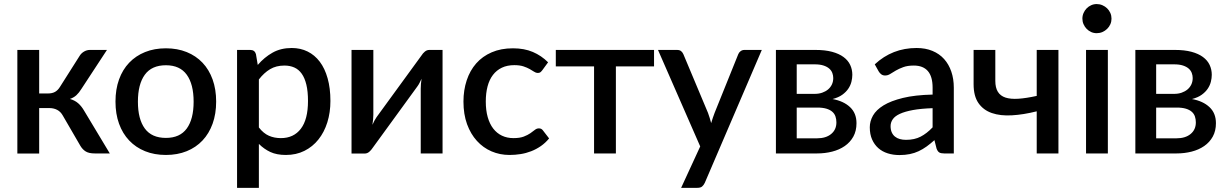

<svg xmlns="http://www.w3.org/2000/svg" viewBox="-20 -756 6048 946"><path d="M372.5 -481Q380.5 -494 394.2 -502Q408 -510 423 -510H507L381.5 -318.5Q369.5 -299 356.5 -287Q343.5 -275 324.5 -268.5Q349 -261.5 365.2 -247.2Q381.5 -233 394.5 -210.5L521 0H447Q418.5 0 402.8 -9.5Q387 -19 376 -37.5L289.5 -186.5Q279 -205.5 262 -214.5Q245 -223.5 223.5 -223.5H173V0.5H65.5V-510H173V-295.5H216.5Q237.5 -295.5 251.5 -303.5Q265.5 -311.5 275.5 -328Z M797.5 -518Q854 -518 899.8 -499.5Q945.5 -481 977.8 -447Q1010 -413 1027.5 -364.5Q1045 -316 1045 -255.5Q1045 -195 1027.5 -146.5Q1010 -98 977.8 -63.8Q945.5 -29.5 899.8 -11Q854 7.5 797.5 7.5Q740.5 7.5 694.8 -11Q649 -29.5 616.5 -63.8Q584 -98 566.5 -146.5Q549 -195 549 -255.5Q549 -316 566.5 -364.5Q584 -413 616.5 -447Q649 -481 694.8 -499.5Q740.5 -518 797.5 -518ZM797.5 -76.5Q866.5 -76.5 900.2 -122.8Q934 -169 934 -255Q934 -341 900.2 -387.8Q866.5 -434.5 797.5 -434.5Q727.5 -434.5 693.5 -387.8Q659.5 -341 659.5 -255Q659.5 -169 693.5 -122.8Q727.5 -76.5 797.5 -76.5Z M1255.5 -128Q1278 -99 1304.8 -87.2Q1331.5 -75.5 1364 -75.5Q1427 -75.5 1462.2 -121.5Q1497.5 -167.5 1497.5 -258.5Q1497.5 -305.5 1489.5 -338.8Q1481.5 -372 1466.5 -393Q1451.5 -414 1430 -423.5Q1408.5 -433 1381.5 -433Q1340.5 -433 1310.8 -415.2Q1281 -397.5 1255.5 -364.5ZM1250 -436Q1282 -473.5 1322.8 -496.5Q1363.5 -519.5 1417.5 -519.5Q1460.5 -519.5 1495.5 -502.2Q1530.5 -485 1555.5 -452Q1580.5 -419 1594.2 -370.2Q1608 -321.5 1608 -258.5Q1608 -202 1592.8 -153.2Q1577.5 -104.5 1549 -68.8Q1520.5 -33 1480 -12.8Q1439.5 7.5 1388.5 7.5Q1343.5 7.5 1312.2 -7Q1281 -21.5 1255.5 -47V169.5H1148V-510H1213Q1235 -510 1241 -489.5Z M2160.5 -510V0H2053V-319.5Q2053 -330 2054 -342.5Q2055 -355 2057 -368Q2052 -357 2047.2 -347.8Q2042.5 -338.5 2037 -331L1815.5 -26.5Q1809.5 -17 1799.5 -8.2Q1789.5 0.5 1777 0.5H1712V-510H1819.5V-190.5Q1819.5 -180 1818.2 -167Q1817 -154 1815 -141Q1825 -164 1835.5 -179L2057 -483Q2063 -493 2073 -501.5Q2083 -510 2095.5 -510Z M2652 -410Q2647 -403.5 2642.5 -400Q2638 -396.5 2629.5 -396.5Q2621 -396.5 2611.8 -402.5Q2602.5 -408.5 2589.8 -415.8Q2577 -423 2559 -429Q2541 -435 2514 -435Q2479 -435 2452.8 -422.5Q2426.5 -410 2408.8 -386.8Q2391 -363.5 2382.2 -330.2Q2373.5 -297 2373.5 -255.5Q2373.5 -212.5 2383 -179Q2392.5 -145.5 2410.2 -122.5Q2428 -99.5 2453.2 -87.5Q2478.5 -75.5 2510 -75.5Q2541 -75.5 2560.5 -83Q2580 -90.5 2593 -99.5Q2606 -108.5 2615.2 -116Q2624.5 -123.5 2635 -123.5Q2648 -123.5 2655 -113.5L2685.5 -74Q2667 -51.5 2644.5 -36Q2622 -20.5 2597 -10.8Q2572 -1 2545 3.2Q2518 7.5 2490.5 7.5Q2443 7.5 2401.8 -10.2Q2360.5 -28 2329.8 -61.8Q2299 -95.5 2281.2 -144.2Q2263.5 -193 2263.5 -255.5Q2263.5 -312 2279.5 -360.2Q2295.5 -408.5 2326.2 -443.5Q2357 -478.5 2402.5 -498.2Q2448 -518 2507.5 -518Q2563 -518 2605.2 -500Q2647.5 -482 2680.5 -449Z M3202.5 -429H3014.5V0H2907V-429H2718.5V-510H3202.5Z M3733.5 -510 3452.5 145Q3447 156.5 3439.2 163Q3431.5 169.5 3415.5 169.5H3336L3430 -34.5L3222 -510H3315.5Q3329 -510 3336.2 -503.8Q3343.5 -497.5 3347 -489L3468.5 -199.5Q3473 -187 3476.8 -174.8Q3480.5 -162.5 3484 -149.5Q3488 -162.5 3492 -175Q3496 -187.5 3501 -200L3617.5 -489Q3621 -498 3629.2 -504Q3637.5 -510 3647.5 -510Z M4005.5 -74.5Q4049.5 -74.5 4075.2 -95.8Q4101 -117 4101 -153Q4101 -168.5 4096.5 -182Q4092 -195.5 4081 -205.2Q4070 -215 4051.8 -220.5Q4033.5 -226 4006 -226H3905.5V-74.5ZM3905.5 -439V-293.5H3994Q4014 -293.5 4030.8 -299.2Q4047.5 -305 4059.8 -315.2Q4072 -325.5 4078.8 -339.8Q4085.5 -354 4085.5 -371.5Q4085.5 -384 4081 -396.2Q4076.5 -408.5 4065.8 -418Q4055 -427.5 4037.5 -433.2Q4020 -439 3994 -439ZM3997.5 -510Q4045 -510 4079.5 -500.8Q4114 -491.5 4136.2 -475Q4158.5 -458.5 4169 -436Q4179.5 -413.5 4179.5 -387.5Q4179.5 -371 4175 -353Q4170.5 -335 4159.5 -318.8Q4148.5 -302.5 4129.8 -289Q4111 -275.5 4082 -268Q4136.5 -258 4168.2 -228.2Q4200 -198.5 4200 -149Q4200 -111 4184.5 -83Q4169 -55 4142.2 -36.5Q4115.5 -18 4080.2 -9Q4045 0 4006 0H3803V-510Z M4575 -223Q4517.5 -221 4478 -213.8Q4438.5 -206.5 4414 -195.2Q4389.5 -184 4378.8 -168.5Q4368 -153 4368 -134.5Q4368 -116.5 4373.8 -103.8Q4379.5 -91 4389.8 -82.8Q4400 -74.5 4413.8 -70.8Q4427.5 -67 4444 -67Q4486 -67 4516.2 -82.8Q4546.5 -98.5 4575 -128.5ZM4290 -439Q4376.5 -519.5 4496 -519.5Q4540 -519.5 4574.2 -505.2Q4608.5 -491 4631.8 -465Q4655 -439 4667.2 -403.2Q4679.5 -367.5 4679.5 -324V0H4631.5Q4616 0 4608 -4.8Q4600 -9.5 4594.5 -24L4584 -65.5Q4564.5 -48 4545.5 -34.2Q4526.5 -20.5 4506.2 -11Q4486 -1.5 4462.8 3.2Q4439.5 8 4411.5 8Q4380.5 8 4353.8 -0.5Q4327 -9 4307.5 -26.2Q4288 -43.5 4276.8 -69Q4265.5 -94.5 4265.5 -129Q4265.5 -158.5 4281.2 -186.5Q4297 -214.5 4333.2 -236.8Q4369.5 -259 4428.8 -273.5Q4488 -288 4575 -290V-324Q4575 -379 4551.5 -406Q4528 -433 4482.5 -433Q4451.5 -433 4430.5 -425.2Q4409.5 -417.5 4394 -408.5Q4378.5 -399.5 4366.5 -391.8Q4354.5 -384 4341 -384Q4330 -384 4322.2 -389.8Q4314.5 -395.5 4309.5 -404Z M5195 -510V0H5088V-207.5Q5022.5 -191 4965.8 -187.8Q4909 -184.5 4867 -199Q4825 -213.5 4801 -248Q4777 -282.5 4777 -341V-510H4884V-357.5Q4884 -324 4896.5 -303.8Q4909 -283.5 4934.2 -275.2Q4959.5 -267 4997.8 -269.5Q5036 -272 5088 -283.5V-510Z M5438.5 -510V0H5331V-510ZM5456.5 -664Q5456.5 -649.5 5450.8 -636.5Q5445 -623.5 5435 -613.8Q5425 -604 5411.8 -598.2Q5398.5 -592.5 5383.5 -592.5Q5369 -592.5 5356.2 -598.2Q5343.5 -604 5334 -613.8Q5324.5 -623.5 5318.8 -636.5Q5313 -649.5 5313 -664Q5313 -679 5318.8 -692Q5324.5 -705 5334 -714.8Q5343.5 -724.5 5356.2 -730.2Q5369 -736 5383.5 -736Q5398.5 -736 5411.8 -730.2Q5425 -724.5 5435 -714.8Q5445 -705 5450.8 -692Q5456.5 -679 5456.5 -664Z M5776.5 -74.5Q5820.5 -74.5 5846.2 -95.8Q5872 -117 5872 -153Q5872 -168.5 5867.5 -182Q5863 -195.5 5852 -205.2Q5841 -215 5822.8 -220.5Q5804.5 -226 5777 -226H5676.5V-74.5ZM5676.5 -439V-293.5H5765Q5785 -293.5 5801.8 -299.2Q5818.5 -305 5830.8 -315.2Q5843 -325.5 5849.8 -339.8Q5856.5 -354 5856.5 -371.5Q5856.5 -384 5852 -396.2Q5847.5 -408.5 5836.8 -418Q5826 -427.5 5808.5 -433.2Q5791 -439 5765 -439ZM5768.5 -510Q5816 -510 5850.5 -500.8Q5885 -491.5 5907.2 -475Q5929.5 -458.5 5940 -436Q5950.5 -413.5 5950.5 -387.5Q5950.5 -371 5946 -353Q5941.5 -335 5930.5 -318.8Q5919.5 -302.5 5900.8 -289Q5882 -275.5 5853 -268Q5907.5 -258 5939.2 -228.2Q5971 -198.5 5971 -149Q5971 -111 5955.5 -83Q5940 -55 5913.2 -36.5Q5886.5 -18 5851.2 -9Q5816 0 5777 0H5574V-510Z"/></svg>

Font: Lato SemiBold
Style: Regular
Weight: 600
Designer: Lukasz Dziedzic with Adam Twardoch and Botio Nikoltchev
Foundry: tyPoland Lukasz Dziedzic
Version: Version 2.015; 2015-08-06; http://www.latofonts.com/